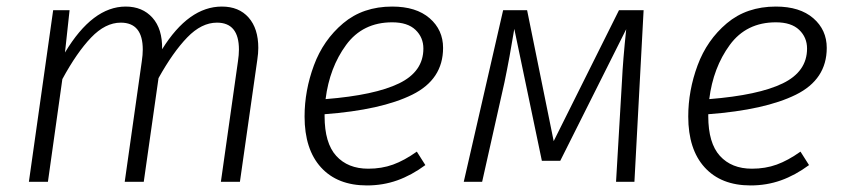

<svg xmlns="http://www.w3.org/2000/svg" viewBox="-20 -554 2571 585"><path d="M767 -408Q767 -392 764 -372L711 0H653L705 -367Q708 -387 708 -403Q708 -485 641 -485Q594 -485 550.5 -440Q507 -395 463 -316L418 0H360L412 -367Q415 -387 415 -403Q415 -485 348 -485Q301 -485 257.5 -439.5Q214 -394 170 -313L126 0H68L142 -523H192L178 -394Q262 -534 363 -534Q414 -534 444.5 -500Q475 -466 474 -404Q555 -534 656 -534Q708 -534 737.5 -500.5Q767 -467 767 -408Z M969 -206V-200Q969 -118 1004.5 -79Q1040 -40 1102 -40Q1143 -40 1177.5 -52.5Q1212 -65 1250 -92L1276 -51Q1234 -20 1190.5 -4.5Q1147 11 1098 11Q1008 11 958 -44Q908 -99 908 -199Q908 -278 936.5 -355Q965 -432 1025.5 -483Q1086 -534 1175 -534Q1248 -534 1289 -498.5Q1330 -463 1330 -408Q1330 -312 1236 -265.5Q1142 -219 969 -206ZM972 -252Q1122 -264 1196 -300Q1270 -336 1270 -406Q1270 -440 1246 -463Q1222 -486 1175 -486Q1085 -486 1034.5 -417Q984 -348 972 -252Z M1913 0H1857L1875 -306Q1878 -371 1888 -465L1687 -64H1631L1547 -466Q1533 -380 1517 -303L1449 0H1393L1513 -523H1586L1667 -124L1866 -523H1941Z M2138 -206V-200Q2138 -118 2173.5 -79Q2209 -40 2271 -40Q2312 -40 2346.5 -52.5Q2381 -65 2419 -92L2445 -51Q2403 -20 2359.5 -4.5Q2316 11 2267 11Q2177 11 2127 -44Q2077 -99 2077 -199Q2077 -278 2105.5 -355Q2134 -432 2194.5 -483Q2255 -534 2344 -534Q2417 -534 2458 -498.5Q2499 -463 2499 -408Q2499 -312 2405 -265.5Q2311 -219 2138 -206ZM2141 -252Q2291 -264 2365 -300Q2439 -336 2439 -406Q2439 -440 2415 -463Q2391 -486 2344 -486Q2254 -486 2203.5 -417Q2153 -348 2141 -252Z"/></svg>

Font: Fira Sans Light
Style: Italic
Weight: 300
Italic angle: -8°
Designer: bBox Type GmbH & Carrois Corporate GbR & Edenspiekermann AG
Foundry: bBox Type GmbH & Carrois Corporate GbR & Edenspiekermann AG
Version: Version 4.301